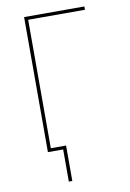

<svg xmlns="http://www.w3.org/2000/svg" viewBox="-98 -795 697 1029"><g transform="rotate(-10 250.0 -280.0)"><path d="M191 175V0H108V-735H436V-717H127V-18H210V175Z"/></g></svg>

Font: Iosevka SS04 Thin
Style: Regular
Weight: 100
Monospace: yes
Designer: Belleve Invis
Foundry: Belleve Invis
Version: Version 19.0.0; ttfautohint (v1.8.4)